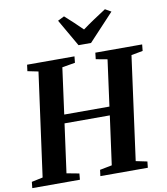

<svg xmlns="http://www.w3.org/2000/svg" viewBox="-111 -1079 1014 1165"><g transform="rotate(-10 396.0 -496.5)"><path d="M-7.5 0 -3.5 -38 65.5 -52.5 152.5 -690.5 86.5 -704 91.5 -743H383.5L379.5 -704L299.5 -690.5L261 -406H539.5L578 -690.5L507.5 -703.5L512 -743H800.5L796.5 -703.5L725.5 -690.5L639 -52.5L708.5 -38L704.5 0H412L417 -38L491.5 -52.5L532.5 -353H253.5L212.5 -52.5L289.5 -38L286 0ZM419.5 -805.5 323 -973 363 -993Q390.5 -968.5 417.2 -943.5Q444 -918.5 469 -893.5Q503.5 -919 540.8 -943.8Q578 -968.5 615 -992.5L651.5 -971.5L496.5 -805.5Z"/></g></svg>

Font: Merriweather 60pt
Style: Bold Italic
Weight: 700
Italic angle: -7.8°
Version: Version 2.101